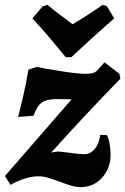

<svg xmlns="http://www.w3.org/2000/svg" viewBox="-33 -751 511 783"><path d="M83 -467 117 -478Q140 -473 210.5 -461.5Q281 -450 315 -450Q337 -450 348.5 -454Q360 -458 370 -471L393 -497L454 -450L458 -430Q318 -287 176 -129L201 -133Q210 -133 226 -131Q242 -129 251 -128Q293 -122 310 -122Q335 -122 353 -143Q371 -164 376 -201L403 -200Q410 -187 414 -164.5Q418 -142 418 -120Q418 -64 383 -26Q348 12 297 12Q277 12 258.5 6.5Q240 1 210 -10Q180 -21 161.5 -26.5Q143 -32 122 -32Q97 -32 67 -22.5Q37 -13 10 3L-13 -33L259 -346L200 -347Q157 -347 137 -332.5Q117 -318 104 -279L41 -274Q46 -292 60 -351.5Q74 -411 83 -467ZM161 -731Q190 -706 263 -652Q338 -697 385 -731L403 -726L433 -676Q382 -632 328 -582.5Q274 -533 258 -518H235Q223 -533 181.5 -582.5Q140 -632 99 -676L142 -726Z"/></svg>

Font: Alegreya ExtraBold
Style: Italic
Weight: 800
Italic angle: -7°
Designer: Juan Pablo del Peral
Foundry: Huerta Tipografica
Version: Version 2.007; ttfautohint (v1.6)